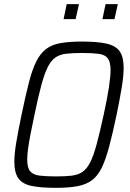

<svg xmlns="http://www.w3.org/2000/svg" viewBox="-20 -896 628 924"><path d="M249 8Q175 8 131 -1.5Q87 -11 68 -38.5Q49 -66 49 -117Q49 -156 58.5 -212Q68 -268 84 -345Q103 -436 119 -498.5Q135 -561 154.5 -600Q174 -639 201.5 -660Q229 -681 271 -688.5Q313 -696 375 -696Q449 -696 493 -686Q537 -676 556 -649Q575 -622 575 -570Q575 -531 566 -476Q557 -421 541 -343Q522 -253 505.5 -191Q489 -129 470 -89.5Q451 -50 423 -29Q395 -8 353 0Q311 8 249 8ZM249 -47Q293 -47 324 -50.5Q355 -54 376.5 -68.5Q398 -83 414 -114.5Q430 -146 445 -201.5Q460 -257 479 -344Q496 -422 504 -474.5Q512 -527 512 -559Q512 -598 498.5 -615.5Q485 -633 454.5 -637Q424 -641 375 -641Q330 -641 299 -637.5Q268 -634 247 -619.5Q226 -605 210 -573.5Q194 -542 179 -486.5Q164 -431 146 -344Q135 -292 127 -251Q119 -210 115 -180Q111 -150 111 -128Q111 -89 125 -72Q139 -55 169.5 -51Q200 -47 249 -47ZM473 -804 488 -876H547L531 -804ZM286 -804 301 -876H360L344 -804Z"/></svg>

Font: Saira SemiCondensed Light
Style: Italic
Weight: 300
Width: 4
Italic angle: -12°
Designer: Hector Gatti with collaboration of the Omnibus-Type team
Foundry: Omnibus-Type
Version: Version 1.101